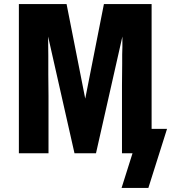

<svg xmlns="http://www.w3.org/2000/svg" viewBox="-20 -755 843 946"><path d="M711 171H579L633 0H581V-147Q581 -170 581 -193.5Q581 -217 581 -240.5Q581 -264 581 -287.5Q581 -311 581 -334.5Q581 -358 581.5 -387Q582 -416 582 -441Q582 -466 582 -486Q582 -506 583 -522V-575L453 0H347L217 -575Q217 -552 217.5 -528.5Q218 -505 218 -481.5Q218 -458 218 -434.5Q218 -411 218 -387.5Q218 -364 218.5 -335Q219 -306 219 -281Q219 -256 219 -236Q219 -216 219 -201V0H73V-735H308L400 -269L492 -735H727V-120H803Z"/></svg>

Font: Iosevka Aile Heavy
Style: Regular
Weight: 900
Designer: Belleve Invis
Foundry: Belleve Invis
Version: Version 31.1.0; ttfautohint (v1.8.4)